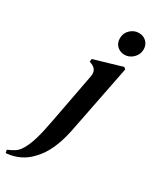

<svg xmlns="http://www.w3.org/2000/svg" viewBox="-302 -756 849 1055"><g transform="rotate(30 123.0 -229.0)"><path d="M234 -554Q206 -554 186.5 -572Q167 -590 167 -621Q167 -654 190.5 -676Q214 -698 244 -698Q273 -698 292 -679.5Q311 -661 311 -632Q311 -600 287.5 -577Q264 -554 234 -554ZM-61 240 -65 221Q-41 211 -22 199Q-3 187 11 163Q30 133 45 83Q60 33 75 -50L134 -362Q141 -405 101 -421L88 -426L90 -444L267 -496L278 -486L192 -50Q162 98 91 168Q63 199 25 217.5Q-13 236 -61 240Z"/></g></svg>

Font: DeepMind Serif Text
Style: Italic
Weight: 400
Italic angle: -12°
Designer: Frank Grießhammer / Modifications: Colophon Foundry
Foundry: Colophon Foundry
Version: Version 5.003; ttfautohint (v1.8.2)